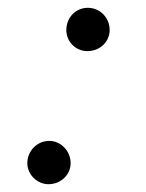

<svg xmlns="http://www.w3.org/2000/svg" viewBox="-20 -461 373 492"><path d="M161 -43C161 -74 136 -100 106 -100C75 -100 50 -74 50 -43C50 -14 75 11 104 11C136 11 161 -13 161 -43ZM261 -384C261 -416 236 -441 205 -441C174 -441 150 -416 150 -384C150 -354 174 -330 204 -330C236 -330 261 -354 261 -384Z"/></svg>

Font: XITS
Style: Italic
Weight: 400
Italic angle: -16.33°
Designer: MicroPress Inc., with final additions and corrections provided by Coen Hoffman, Elsevier (retired)
Version: Version 1.302